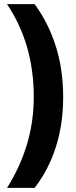

<svg xmlns="http://www.w3.org/2000/svg" viewBox="-20 -749 367 927"><path d="M285 -281Q285 -149 249.5 -38.5Q214 72 147 158H14Q77 58 110 -51.5Q143 -161 143 -282Q143 -408 111 -520Q79 -632 14 -729H147Q212 -642 248.5 -528.5Q285 -415 285 -281Z"/></svg>

Font: Noto Sans Myanmar Condensed ExtraBold
Style: Regular
Weight: 800
Width: 3
Designer: Monotype Design Team
Foundry: Monotype Imaging Inc.
Version: Version 2.107; ttfautohint (v1.8.4.7-5d5b)